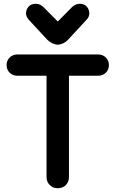

<svg xmlns="http://www.w3.org/2000/svg" viewBox="-20 -989 612 1019"><path d="M72 -587Q48 -587 31.5 -603Q15 -619 15 -644Q15 -668 31.5 -684Q48 -700 72 -700H501Q525 -700 541.5 -684Q558 -668 558 -644Q558 -619 541.5 -603Q525 -587 501 -587ZM286 10Q261 10 244 -7Q227 -24 227 -50V-640H346V-50Q346 -24 329.5 -7Q313 10 286 10ZM170 -969Q181 -969 191.5 -964.5Q202 -960 211 -951L326 -835H247L362 -951Q371 -960 381.5 -964.5Q392 -969 403 -969Q428 -969 441 -953.5Q454 -938 454 -918Q454 -909 450.5 -900.5Q447 -892 440 -885L342 -779Q330 -766 315 -759Q300 -752 286 -752Q273 -752 258 -759Q243 -766 230 -779L132 -885Q126 -892 122 -900.5Q118 -909 118 -918Q118 -938 131.5 -953.5Q145 -969 170 -969Z"/></svg>

Font: National Park SemiBold
Style: Regular
Weight: 600
Designer: Andrea Herstowski, Ben Hoepner
Version: Version 1.009